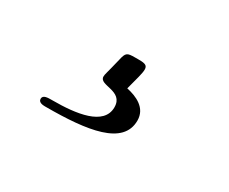

<svg xmlns="http://www.w3.org/2000/svg" viewBox="-50 -150 560 470"><g transform="rotate(30 230.0 85.0)"><path d="M77 181C77 185 79 192 95 192H99C215 192 309 179 309 109C309 73 276 59 248 53C256 22 262 3 262 -8C262 -19 256 -22 238 -22H227C204 -22 201 -20 196 2C185 48 183 50 183 57C183 82 244 62 244 109C244 161 170 170 105 170H103C91 170 77 170 77 181Z"/></g></svg>

Font: CMU Serif
Style: Italic
Weight: 500
Italic angle: -14.04°
Version: Version 0.7.0